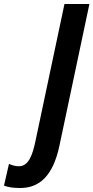

<svg xmlns="http://www.w3.org/2000/svg" viewBox="-69 -734 468 962"><path d="M32 208C129 208 197 147 229 -5L379 -714H254L108 -24C95 37 76 99 26 99C9 99 -7 95 -24 87L-49 196C-28 204 -4 208 32 208Z"/></svg>

Font: Noto Sans ExtraCondensed
Style: Bold Italic
Weight: 700
Width: 2
Italic angle: -12°
Designer: Monotype Design Team
Foundry: Monotype Imaging Inc.
Version: Version 2.013